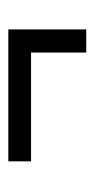

<svg xmlns="http://www.w3.org/2000/svg" viewBox="100 -418 232 473"><g transform="rotate(-90 216.5 -182.0)"><path d="M323 -86V-222H55V-278H380V-86Z"/></g></svg>

Font: Saira Ultra Condensed
Style: Regular
Weight: 400
Width: 1
Designer: Hector Gatti with collaboration of the Omnibus-Type team
Foundry: Omnibus-Type
Version: Version 1.001; ttfautohint (v1.8)